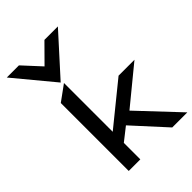

<svg xmlns="http://www.w3.org/2000/svg" viewBox="-260 -1041 1161 1161"><g transform="rotate(-45 320.5 -460.5)"><path d="M227 -669 455 -921H340L227 -807L122 -921H18ZM401 -255 640 -451H504L239 -236V-653L140 -581V0H239V-141L323 -207L512 0H641Z"/></g></svg>

Font: Charger
Style: ExBd
Weight: 400
Designer: Jasper
Foundry: Cannot Into Space Fonts
Version: Version 0.99